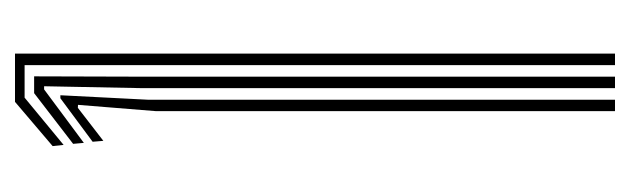

<svg xmlns="http://www.w3.org/2000/svg" viewBox="-312 -528 840 256"><g transform="rotate(-90 108.0 -400.0)"><path d="M149.2 0V-787.2H105.8L42.8 -735.2L41.2 -749.8L100.2 -800H164.5V0ZM87.8 0V-612L96.2 -716L92.2 -716.2L48.2 -682.2L47 -696.5L105 -739.5H109L103 -622V0ZM118.5 0V-632L121 -761.2H116.8L45.5 -708.2L44.2 -722.5L111.8 -774.5H134.2L133.8 -642V0Z"/></g></svg>

Font: Big Shoulders Inline Display Thin Medium
Style: Regular
Weight: 500
Version: Version 2.002